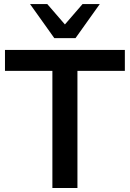

<svg xmlns="http://www.w3.org/2000/svg" viewBox="-20 -941 649 961"><path d="M242.2 0H367.6V-586.3H604.9V-691.2H4.9V-586.3H242.2ZM252 -750H357.8L479.4 -920.6H393.1L304.9 -818.6L216.7 -920.6H130.4Z"/></svg>

Font: LL Pando Sans
Style: Bold
Weight: 700
Designer: Joshua Smith
Foundry: Joshua Smith
Version: Version 1.000;Glyphs 3.2.1 (3258)